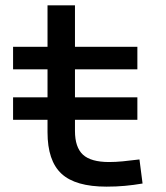

<svg xmlns="http://www.w3.org/2000/svg" viewBox="-20 -694 626 724"><path d="M29.3 -242.2V-327.1H159.2V-432.6H29.3V-517.6H159.2V-673.8H262.7V-517.6H498V-432.6H262.7V-327.1H498V-242.2H262.7V-200.2Q262.7 -138.7 292.7 -110.8Q322.8 -83 391.6 -83Q416 -83 443.4 -85.7Q470.7 -88.4 505.9 -92.8L517.6 -2Q483.4 3.9 450.9 6.8Q418.5 9.8 381.8 9.8Q264.2 9.8 211.7 -39.1Q159.2 -87.9 159.2 -195.3V-242.2Z"/></svg>

Font: Caskaydia Cove
Style: Regular
Weight: 400
Monospace: yes
Designer: Aaron Bell
Foundry: Saja Typeworks
Version: Version 4.300; ttfautohint (v1.8.3)